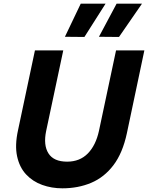

<svg xmlns="http://www.w3.org/2000/svg" viewBox="-20 -1014 805 1044"><path d="M439 -813 333 -814 419 -994H554ZM627 -813 518 -814 614 -994H752ZM319 10Q261 10 209.5 -8.5Q158 -27 122 -65.5Q86 -104 73 -164Q60 -224 78 -306L170 -740H324L231 -302Q215 -225 243.5 -180Q272 -135 345 -135Q414 -135 457.5 -179.5Q501 -224 518 -302L611 -740H765L670 -290Q647 -182 597 -116Q547 -50 476 -20Q405 10 319 10Z"/></svg>

Font: Be Vietnam Pro
Style: Bold Italic
Weight: 700
Italic angle: -12°
Designer: Lam Bao, Tony Le, Vietanh Nguyen
Foundry: Yellow Type Foundry
Version: Version 1.002; ttfautohint (v1.8.3)